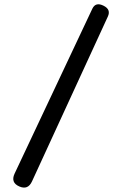

<svg xmlns="http://www.w3.org/2000/svg" viewBox="-20 -812 552 876"><path d="M453.1 -785.6Q486.8 -768.6 472.2 -736.8L126 15.6Q107.4 56.2 67.9 38.6Q27.8 21 46.4 -19.5L401.4 -772.5Q416.5 -804.2 453.1 -785.6Z"/></svg>

Font: Comic Relief
Style: Regular
Weight: 400
Designer: Jeff Davis
Foundry: Loudifier
Version: Version 1.0